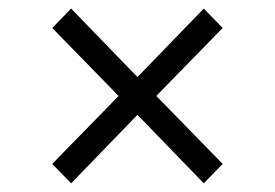

<svg xmlns="http://www.w3.org/2000/svg" viewBox="-20 -553 640 447"><path d="M145.6 -126.2 101.6 -171.4 256.1 -329.6 101.6 -487.9 145.6 -533 300 -373.6 454.4 -533 498.4 -487.9 343.9 -329.6 498.4 -171.4 454.4 -126.2 300 -285.7Z"/></svg>

Font: Source Code Pro ExtraLight
Style: Regular
Weight: 200
Monospace: yes
Designer: Paul D. Hunt, Teo Tuominen
Foundry: Adobe
Version: Version 1.026;hotconv 1.1.0;makeotfexe 2.6.0